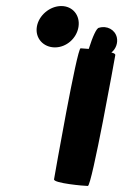

<svg xmlns="http://www.w3.org/2000/svg" viewBox="-20 -924 408 636"><path d="M102 -835C96 -797 124 -767 162 -767C200 -767 234 -797 240 -835C246 -873 221 -904 183 -904C145 -904 108 -873 102 -835ZM159 -330C157 -317 259 -308 271 -308C284 -308 360 -730 362 -742C362 -745 358 -748 349 -750C364 -762 371 -782 367 -800C361 -826 334 -840 308 -832C300 -832 287 -803 274 -762C261 -763 251 -764 247 -764C235 -764 161 -342 159 -330Z"/></svg>

Font: Ampere
Style: CndIta
Weight: 400
Version: Version 1